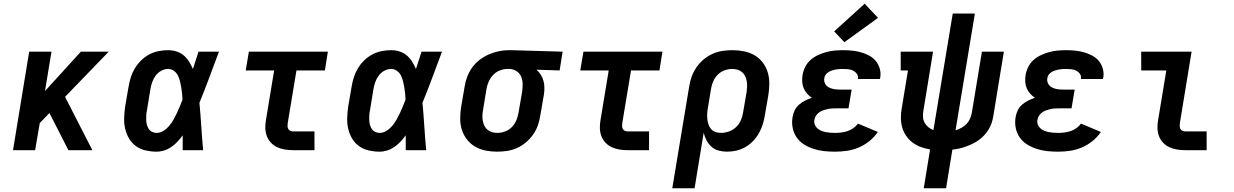

<svg xmlns="http://www.w3.org/2000/svg" viewBox="-20 -808 6640 1033"><path d="M50 0 137 -530H257L222 -318L415 -530H565L330 -287L477 0H348L246 -200L194 -146L169 0Z M822 8Q793 8 764 1.5Q735 -5 712 -21.5Q689 -38 674.5 -62.5Q660 -87 653.5 -115Q647 -143 648 -173Q649 -203 653 -233L672 -343Q676 -368 684 -393Q692 -418 706 -441Q720 -464 740 -483.5Q760 -503 784 -515.5Q808 -528 833.5 -533Q859 -538 885 -538Q908 -538 930 -531Q952 -524 969 -509.5Q986 -495 997.5 -476Q1009 -457 1018 -437Q1025 -460 1033 -483.5Q1041 -507 1048 -530H1158Q1132 -461 1106.5 -392Q1081 -323 1053 -255Q1059 -191 1063 -127.5Q1067 -64 1073 0H963Q963 -20 963 -40Q963 -60 963 -80Q950 -62 935 -46Q920 -30 902 -17.5Q884 -5 863.5 1.5Q843 8 822 8ZM822 -93Q842 -93 859.5 -104Q877 -115 890 -130.5Q903 -146 913 -163.5Q923 -181 931.5 -199Q940 -217 947.5 -235.5Q955 -254 962 -272Q961 -289 959.5 -306Q958 -323 955 -339.5Q952 -356 948 -372.5Q944 -389 936.5 -403Q929 -417 915.5 -427Q902 -437 885 -437Q865 -437 847 -427Q829 -417 817 -400.5Q805 -384 798.5 -365Q792 -346 789 -327L771 -217Q768 -203 767 -190Q766 -177 766.5 -163.5Q767 -150 770 -138Q773 -126 779.5 -115.5Q786 -105 797.5 -99Q809 -93 822 -93Z M1557 0Q1535 0 1513 -3.5Q1491 -7 1471.5 -16Q1452 -25 1437.5 -40.5Q1423 -56 1415.5 -76Q1408 -96 1407.5 -118.5Q1407 -141 1411 -163L1455 -429H1302L1319 -530H1744L1728 -429H1575L1528 -146Q1527 -138 1527 -130Q1527 -122 1530.5 -115Q1534 -108 1541.5 -104.5Q1549 -101 1557 -101H1672V0Z M2022 8Q1993 8 1964 1.5Q1935 -5 1912 -21.5Q1889 -38 1874.5 -62.5Q1860 -87 1853.5 -115Q1847 -143 1848 -173Q1849 -203 1853 -233L1872 -343Q1876 -368 1884 -393Q1892 -418 1906 -441Q1920 -464 1940 -483.5Q1960 -503 1984 -515.5Q2008 -528 2033.5 -533Q2059 -538 2085 -538Q2108 -538 2130 -531Q2152 -524 2169 -509.5Q2186 -495 2197.5 -476Q2209 -457 2218 -437Q2225 -460 2233 -483.5Q2241 -507 2248 -530H2358Q2332 -461 2306.5 -392Q2281 -323 2253 -255Q2259 -191 2263 -127.5Q2267 -64 2273 0H2163Q2163 -20 2163 -40Q2163 -60 2163 -80Q2150 -62 2135 -46Q2120 -30 2102 -17.5Q2084 -5 2063.5 1.5Q2043 8 2022 8ZM2022 -93Q2042 -93 2059.5 -104Q2077 -115 2090 -130.5Q2103 -146 2113 -163.5Q2123 -181 2131.5 -199Q2140 -217 2147.5 -235.5Q2155 -254 2162 -272Q2161 -289 2159.5 -306Q2158 -323 2155 -339.5Q2152 -356 2148 -372.5Q2144 -389 2136.5 -403Q2129 -417 2115.5 -427Q2102 -437 2085 -437Q2065 -437 2047 -427Q2029 -417 2017 -400.5Q2005 -384 1998.5 -365Q1992 -346 1989 -327L1971 -217Q1968 -203 1967 -190Q1966 -177 1966.5 -163.5Q1967 -150 1970 -138Q1973 -126 1979.5 -115.5Q1986 -105 1997.5 -99Q2009 -93 2022 -93Z M2654 8Q2623 8 2592.5 2Q2562 -4 2536.5 -19Q2511 -34 2492.5 -57.5Q2474 -81 2465 -109.5Q2456 -138 2456 -170Q2456 -202 2461 -233L2480 -343Q2484 -370 2494 -396Q2504 -422 2520.5 -445Q2537 -468 2560.5 -486Q2584 -504 2609.5 -515Q2635 -526 2662 -532Q2689 -538 2716 -538Q2720 -538 2724.5 -538Q2729 -538 2733 -538L3007 -530L2991 -429L2866 -433Q2880 -421 2889.5 -406Q2899 -391 2904 -373Q2909 -355 2909 -335.5Q2909 -316 2906 -297L2887 -187Q2883 -160 2874 -134Q2865 -108 2848.5 -84.5Q2832 -61 2809.5 -42Q2787 -23 2761 -11.5Q2735 0 2708 4Q2681 8 2654 8ZM2656 -93Q2677 -93 2698 -101Q2719 -109 2734.5 -125Q2750 -141 2758.5 -162Q2767 -183 2770 -203L2789 -313Q2792 -334 2792 -355Q2792 -376 2784.5 -394.5Q2777 -413 2760 -424.5Q2743 -436 2723 -437H2716Q2714 -437 2712.5 -437Q2711 -437 2709 -437Q2689 -437 2668 -428.5Q2647 -420 2632 -403.5Q2617 -387 2608.5 -367Q2600 -347 2597 -327L2579 -217Q2576 -202 2575.5 -187Q2575 -172 2577.5 -158Q2580 -144 2586 -131.5Q2592 -119 2602.5 -110Q2613 -101 2627 -97Q2641 -93 2656 -93Z M3357 0Q3335 0 3313 -3.5Q3291 -7 3271.5 -16Q3252 -25 3237.5 -40.5Q3223 -56 3215.5 -76Q3208 -96 3207.5 -118.5Q3207 -141 3211 -163L3255 -429H3102L3119 -530H3544L3528 -429H3375L3328 -146Q3327 -138 3327 -130Q3327 -122 3330.5 -115Q3334 -108 3341.5 -104.5Q3349 -101 3357 -101H3472V0Z M3597 205 3688 -343Q3692 -370 3701.5 -396Q3711 -422 3727 -445.5Q3743 -469 3765.5 -488Q3788 -507 3814 -518.5Q3840 -530 3867 -534Q3894 -538 3921 -538Q3952 -538 3982.5 -532Q4013 -526 4039 -511Q4065 -496 4083 -472.5Q4101 -449 4110 -420.5Q4119 -392 4119 -360Q4119 -328 4114 -297L4095 -187Q4091 -162 4083.5 -138Q4076 -114 4063 -91Q4050 -68 4031 -48.5Q4012 -29 3989 -16Q3966 -3 3941 2.5Q3916 8 3891 8Q3868 8 3846 2Q3824 -4 3808 -18.5Q3792 -33 3781.5 -52.5Q3771 -72 3766 -94L3717 205ZM3859 -93Q3880 -93 3901.5 -100.5Q3923 -108 3940 -124Q3957 -140 3966 -161Q3975 -182 3978 -203L3997 -313Q3999 -328 3999.5 -343Q4000 -358 3997.5 -372Q3995 -386 3989 -398.5Q3983 -411 3972.5 -420Q3962 -429 3948 -433Q3934 -437 3919 -437Q3898 -437 3877 -429Q3856 -421 3840.5 -405Q3825 -389 3816.5 -368.5Q3808 -348 3805 -327L3789 -230Q3786 -214 3785 -198.5Q3784 -183 3785.5 -168Q3787 -153 3791.5 -139Q3796 -125 3805.5 -114Q3815 -103 3829 -98Q3843 -93 3859 -93Z M4473 8Q4443 8 4414 5Q4385 2 4357.5 -7Q4330 -16 4306.5 -30.5Q4283 -45 4267 -67.5Q4251 -90 4245 -119Q4239 -148 4244 -177Q4247 -196 4255.5 -214Q4264 -232 4279 -245Q4294 -258 4312 -267Q4330 -276 4348 -282Q4334 -291 4322.5 -304Q4311 -317 4304 -333.5Q4297 -350 4296 -368.5Q4295 -387 4298 -405Q4302 -428 4313 -449.5Q4324 -471 4342 -486.5Q4360 -502 4382 -512Q4404 -522 4426 -528Q4448 -534 4470.5 -536Q4493 -538 4516 -538Q4541 -538 4565.5 -535.5Q4590 -533 4612.5 -526.5Q4635 -520 4656 -509Q4677 -498 4691.5 -480.5Q4706 -463 4713 -439.5Q4720 -416 4716 -391Q4715 -389 4714.5 -387Q4714 -385 4714 -383H4595Q4595 -384 4595.5 -384.5Q4596 -385 4596 -386Q4598 -400 4590 -411Q4582 -422 4570 -428Q4558 -434 4544 -435.5Q4530 -437 4516 -437Q4506 -437 4496 -436.5Q4486 -436 4476 -434Q4466 -432 4456.5 -429Q4447 -426 4438 -420.5Q4429 -415 4422.5 -406.5Q4416 -398 4415 -388Q4412 -372 4419 -358.5Q4426 -345 4439 -338Q4452 -331 4467 -328.5Q4482 -326 4498 -326H4562L4545 -225H4481Q4469 -225 4457 -224.5Q4445 -224 4433.5 -221.5Q4422 -219 4410 -215Q4398 -211 4388 -204Q4378 -197 4370.5 -186Q4363 -175 4362 -164Q4359 -151 4363.5 -138.5Q4368 -126 4377 -118Q4386 -110 4397.5 -105Q4409 -100 4421.5 -97.5Q4434 -95 4447 -94Q4460 -93 4473 -93Q4489 -93 4506 -95Q4523 -97 4539.5 -102.5Q4556 -108 4571 -118.5Q4586 -129 4596 -143L4703 -98Q4684 -70 4657 -48.5Q4630 -27 4599 -14Q4568 -1 4536 3.5Q4504 8 4473 8ZM4523 -581 4468 -639 4632 -788 4704 -712Z M4950 205 4984 -4Q4959 -8 4934.5 -17Q4910 -26 4890 -41Q4870 -56 4855.5 -77Q4841 -98 4834 -122.5Q4827 -147 4827 -174Q4827 -201 4832 -228L4865 -429H4826V-530H5000L4948 -212Q4945 -195 4946 -178.5Q4947 -162 4954.5 -148Q4962 -134 4974.5 -124Q4987 -114 5002 -108L5106 -735H5225L5121 -107Q5137 -112 5152 -120Q5167 -128 5179 -140Q5191 -152 5198 -167.5Q5205 -183 5208 -198L5263 -530H5381L5324 -182Q5321 -164 5315 -146Q5309 -128 5299 -111.5Q5289 -95 5275.5 -80.5Q5262 -66 5246 -54.5Q5230 -43 5212.5 -34.5Q5195 -26 5177 -19.5Q5159 -13 5141 -9Q5123 -5 5104 -3L5070 205Z M5673 8Q5643 8 5614 5Q5585 2 5557.5 -7Q5530 -16 5506.5 -30.5Q5483 -45 5467 -67.5Q5451 -90 5445 -119Q5439 -148 5444 -177Q5447 -196 5455.5 -214Q5464 -232 5479 -245Q5494 -258 5512 -267Q5530 -276 5548 -282Q5534 -291 5522.5 -304Q5511 -317 5504 -333.5Q5497 -350 5496 -368.5Q5495 -387 5498 -405Q5502 -428 5513 -449.5Q5524 -471 5542 -486.5Q5560 -502 5582 -512Q5604 -522 5626 -528Q5648 -534 5670.5 -536Q5693 -538 5716 -538Q5741 -538 5765.5 -535.5Q5790 -533 5812.5 -526.5Q5835 -520 5856 -509Q5877 -498 5891.5 -480.5Q5906 -463 5913 -439.5Q5920 -416 5916 -391Q5915 -389 5914.5 -387Q5914 -385 5914 -383H5795Q5795 -384 5795.5 -384.5Q5796 -385 5796 -386Q5798 -400 5790 -411Q5782 -422 5770 -428Q5758 -434 5744 -435.5Q5730 -437 5716 -437Q5706 -437 5696 -436.5Q5686 -436 5676 -434Q5666 -432 5656.5 -429Q5647 -426 5638 -420.5Q5629 -415 5622.5 -406.5Q5616 -398 5615 -388Q5612 -372 5619 -358.5Q5626 -345 5639 -338Q5652 -331 5667 -328.5Q5682 -326 5698 -326H5762L5745 -225H5681Q5669 -225 5657 -224.5Q5645 -224 5633.5 -221.5Q5622 -219 5610 -215Q5598 -211 5588 -204Q5578 -197 5570.5 -186Q5563 -175 5562 -164Q5559 -151 5563.5 -138.5Q5568 -126 5577 -118Q5586 -110 5597.5 -105Q5609 -100 5621.5 -97.5Q5634 -95 5647 -94Q5660 -93 5673 -93Q5689 -93 5706 -95Q5723 -97 5739.5 -102.5Q5756 -108 5771 -118.5Q5786 -129 5796 -143L5903 -98Q5884 -70 5857 -48.5Q5830 -27 5799 -14Q5768 -1 5736 3.5Q5704 8 5673 8Z M6357 0Q6335 0 6313 -3.5Q6291 -7 6271.5 -16Q6252 -25 6237.5 -40.5Q6223 -56 6215.5 -76Q6208 -96 6207.5 -118.5Q6207 -141 6211 -163L6255 -429H6120V-530H6391L6328 -146Q6327 -138 6327 -130Q6327 -122 6330.5 -115Q6334 -108 6341.5 -104.5Q6349 -101 6357 -101H6472V0Z"/></svg>

Font: Iosevka Slab Extended
Style: Bold Italic
Weight: 700
Width: 7
Italic angle: -9°
Monospace: yes
Designer: Belleve Invis
Foundry: Belleve Invis
Version: Version 11.1.0; ttfautohint (v1.8.3)